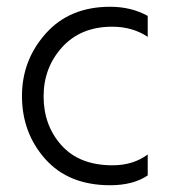

<svg xmlns="http://www.w3.org/2000/svg" viewBox="-20 -536 512 568"><path d="M417 -17Q374 12 306 12Q183 12 114 -65.5Q45 -143 45 -252Q45 -358 115.5 -437Q186 -516 306 -516Q368 -516 417 -489V-427Q372 -457 312 -457Q219 -457 164 -396.5Q109 -336 109 -251Q109 -165 162 -106Q215 -47 313 -47Q374 -47 417 -79Z"/></svg>

Font: Hind Vadodara Light
Style: Regular
Weight: 300
Designer: Hitesh Malaviya
Foundry: Indian Type Foundry
Version: Version 1.000;PS 1.0;hotconv 1.0.86;makeotf.lib2.5.63406; tt